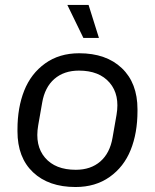

<svg xmlns="http://www.w3.org/2000/svg" viewBox="-20 -749 627 778"><path d="M317.9 -595.2 252.9 -729H338.9L380.9 -595.2ZM286.1 8.8Q177.2 8.8 114 -50.8Q50.8 -110.4 50.8 -216.8V-224.1Q50.8 -313 78.1 -381.8Q105.5 -450.7 162.8 -491.9Q220.2 -533.2 300.8 -533.2Q410.2 -533.2 473.6 -472.9Q537.1 -412.6 537.1 -306.2V-298.8Q537.1 -210 509.5 -141.4Q481.9 -72.8 424.3 -32Q366.7 8.8 286.1 8.8ZM287.1 -61Q347.7 -61 386.5 -94.7Q425.3 -128.4 436 -190.9L452.1 -283.2Q466.3 -364.7 424.3 -413.8Q382.3 -462.9 299.8 -462.9Q239.3 -462.9 200.4 -429.2Q161.6 -395.5 150.9 -333L134.8 -241.2Q120.6 -159.2 162.4 -110.1Q204.1 -61 287.1 -61Z"/></svg>

Font: Hubot Sans
Style: Italic
Weight: 400
Italic angle: -10°
Designer: Deni Anggara
Foundry: GitHub
Version: Version 1.001;gftools[0.9.31]